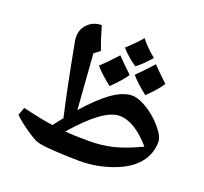

<svg xmlns="http://www.w3.org/2000/svg" viewBox="-137 -954 1205 1135"><g transform="rotate(20 466.0 -387.0)"><path d="M473.1 20Q406.2 20 320.3 14.9Q234.4 9.8 206.1 1Q180.7 -6.3 128.2 -42.7Q75.7 -79.1 40 -112.8L58.1 -163.1Q184.6 -133.3 250 -125Q272.5 -156.2 296.9 -185.1Q258.8 -349.6 205.1 -637.2Q202.6 -650.9 202.6 -664.1Q202.6 -713.4 237.1 -746.6Q271.5 -779.8 321.8 -779.8Q342.3 -705.6 369.1 -634.8L332 -606L357.9 -258.8Q445.8 -357.9 512.9 -404.1Q580.1 -450.2 633.8 -450.2Q674.3 -450.2 729.5 -416.5Q784.7 -382.8 828.4 -331.3Q872.1 -279.8 872.1 -245.1Q872.1 -168.9 823.7 -110.1Q775.4 -51.3 676.5 -15.6Q577.6 20 473.1 20ZM605 -312Q503.9 -312 334 -115.2Q386.7 -109.9 484.9 -109.9Q563.5 -109.9 634.5 -127Q705.6 -144 804.2 -190.9Q699.2 -312 605 -312ZM677.7 -702.1Q621.1 -638.7 590.8 -619.1Q569.8 -632.3 542.5 -655.5Q515.1 -678.7 495.6 -702.1Q543.9 -745.1 585.9 -793.9Q620.1 -749.5 677.7 -702.1ZM577.6 -559.1Q543.9 -509.8 487.8 -457Q424.3 -507.3 387.7 -548.8Q426.3 -584.5 464.8 -627L485.8 -649.9Q516.6 -616.2 577.6 -559.1ZM793.9 -581.1Q759.8 -530.3 704.6 -479Q640.1 -529.3 605 -570.8Q637.2 -600.6 701.7 -671.9Q727.5 -644.5 793.9 -581.1Z"/></g></svg>

Font: Droid Arabic Naskh
Style: Bold
Weight: 700
Designer: Pascal Zoghbi
Foundry: Ascender Corporation
Version: Version 1.00